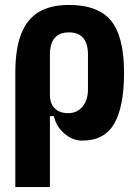

<svg xmlns="http://www.w3.org/2000/svg" viewBox="-20 -557 559 777"><path d="M42 200V-262Q42 -360 66 -420.5Q90 -481 138 -509Q186 -537 259 -537Q377 -537 429.5 -473Q482 -409 482 -262Q482 -126 442.5 -57Q403 12 313 12Q273 12 240 -17Q207 -46 198 -87H182V200ZM256 -99Q291 -99 313.5 -125Q336 -151 336 -196V-336Q336 -381 316.5 -403.5Q297 -426 259 -426Q221 -426 201.5 -403.5Q182 -381 182 -336V-172Q182 -149 191 -132.5Q200 -116 216.5 -107.5Q233 -99 256 -99Z"/></svg>

Font: IBM Plex Sans Condensed
Style: Bold
Weight: 700
Width: 3
Designer: Mike Abbink, Paul van der Laan, Pieter van Rosmalen
Foundry: Bold Monday
Version: Version 3.201